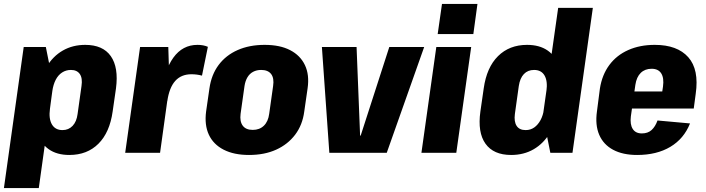

<svg xmlns="http://www.w3.org/2000/svg" viewBox="-27 -780 3604 980"><path d="M327 11Q263 11 221.5 -18.5Q180 -48 163.5 -103Q147 -158 156 -235L167 -307Q178 -384 210.5 -438.5Q243 -493 293.5 -522Q344 -551 408 -551Q498 -551 538.5 -493.5Q579 -436 565 -329L548 -211Q533 -104 475.5 -46.5Q418 11 327 11ZM94 -540H207L245 -350L171 180H-7ZM292 -116Q323 -116 343.5 -137.5Q364 -159 369 -198L389 -341Q395 -381 380.5 -402Q366 -423 335 -423Q310 -423 290 -410Q270 -397 257.5 -373Q245 -349 240 -315L228 -225Q221 -174 238 -145Q255 -116 292 -116Z M688 -540H832L838 -346L790 0H612ZM793 -295Q811 -421 858 -486Q905 -551 981 -551Q996 -551 1009.5 -548.5Q1023 -546 1034 -541L1004 -394Q978 -401 950 -401Q898 -401 867.5 -367Q837 -333 827 -264Z M1244 11Q1167 11 1114.5 -16Q1062 -43 1039 -92.5Q1016 -142 1025 -211L1042 -329Q1052 -399 1089 -448.5Q1126 -498 1186 -524.5Q1246 -551 1324 -551Q1402 -551 1454 -524Q1506 -497 1529.5 -447.5Q1553 -398 1543 -329L1526 -211Q1517 -142 1479.5 -92.5Q1442 -43 1382.5 -16Q1323 11 1244 11ZM1263 -117Q1298 -117 1320 -138.5Q1342 -160 1347 -199L1367 -341Q1373 -381 1357 -402Q1341 -423 1306 -423Q1283 -423 1265 -413.5Q1247 -404 1236 -385.5Q1225 -367 1221 -341L1201 -199Q1196 -160 1212 -138.5Q1228 -117 1263 -117Z M1616 -540H1793L1811 -88H1814L1960 -540H2138L1947 0H1654Z M2378 -540 2302 0H2124L2200 -540ZM2410 -760 2389 -606H2207L2229 -760Z M2582 11Q2492 11 2451 -46.5Q2410 -104 2425 -211L2442 -329Q2457 -436 2515 -493.5Q2573 -551 2663 -551Q2727 -551 2768.5 -522Q2810 -493 2827 -438.5Q2844 -384 2833 -307L2823 -235Q2813 -158 2780.5 -103Q2748 -48 2697.5 -18.5Q2647 11 2582 11ZM2656 -116Q2681 -116 2700 -129.5Q2719 -143 2732 -167Q2745 -191 2750 -225L2762 -315Q2769 -366 2752.5 -394.5Q2736 -423 2699 -423Q2667 -423 2647 -402Q2627 -381 2621 -341L2601 -198Q2596 -159 2610 -137.5Q2624 -116 2656 -116ZM2744 -190 2822 -740H2999L2895 0H2782Z M3225 11Q3152 11 3102.5 -15.5Q3053 -42 3031.5 -92Q3010 -142 3020 -212L3035 -328Q3046 -398 3083 -448Q3120 -498 3179.5 -524.5Q3239 -551 3315 -551Q3430 -551 3486 -488Q3542 -425 3524 -301L3514 -226H3168L3180 -313H3386L3348 -278L3357 -338Q3363 -382 3348 -405.5Q3333 -429 3299 -429Q3265 -429 3243.5 -408Q3222 -387 3216 -347L3193 -186Q3188 -145 3202.5 -122Q3217 -99 3249 -99Q3280 -99 3299 -116.5Q3318 -134 3329 -165L3495 -150Q3464 -72 3394.5 -30.5Q3325 11 3225 11Z"/></svg>

Font: Pathway Extreme Condensed ExtraBold
Style: Italic
Weight: 800
Width: 3
Italic angle: -8°
Version: Version 1.001;gftools[0.9.26]